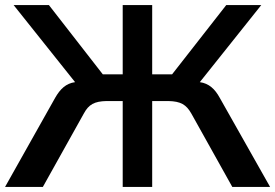

<svg xmlns="http://www.w3.org/2000/svg" viewBox="-64 -742 1092 762"><path d="M540 0V-722H423V-447H344L130 -722H-10L234 -416C198 -411 175 -389 155 -354L-44 0H106L269 -292C288 -327 310 -340 359 -341H423V0ZM540 -341H604C653 -340 675 -327 695 -292L858 0H1008L808 -354C789 -389 765 -411 729 -416L973 -722H834L619 -447H540Z"/></svg>

Font: Perun Medium
Style: Regular
Weight: 500
Foundry: Copyright (c) Stefan Peev, Context Ltd, 2016
Version: Version 1.089